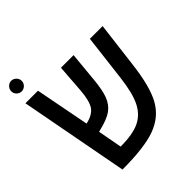

<svg xmlns="http://www.w3.org/2000/svg" viewBox="-202 -867 1004 1004"><g transform="rotate(-45 300.0 -365.0)"><path d="M163.1 -297.9Q216.3 -309.6 236.8 -339.4Q257.3 -369.1 263.2 -439.9L274.9 -599.1H368.2L353 -439Q346.2 -361.8 330.8 -322.8Q315.4 -283.7 284.7 -261.5Q253.9 -239.3 189.9 -224.1L179.2 -221.2L204.1 -86.9Q293.9 -86.9 343.3 -110.4Q392.6 -133.8 419.2 -187Q445.8 -240.2 458 -342.8L488.8 -599.1H583L551.8 -346.2Q534.2 -198.7 493.9 -127.2Q453.6 -55.7 371.3 -25.4Q289.1 4.9 126 4.9L12.2 -599.1H105ZM3.9 -695.8Q3.9 -710.9 15.4 -722.9Q26.9 -734.9 42.5 -734.9Q58.1 -734.9 69.8 -723.1Q81.5 -711.4 81.5 -695.8Q81.5 -680.2 70.1 -668.5Q58.6 -656.7 42.5 -656.7Q26.9 -656.7 15.4 -668Q3.9 -679.2 3.9 -695.8Z"/></g></svg>

Font: Cousine
Style: Regular
Weight: 400
Monospace: yes
Designer: Steve Matteson
Foundry: Monotype Imaging Inc.
Version: Version 1.21